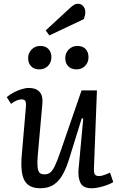

<svg xmlns="http://www.w3.org/2000/svg" viewBox="-20 -990 633 1024"><path d="M16 -472Q31 -485 51.5 -496Q72 -507 94 -514Q116 -521 133 -521Q172 -521 191 -500Q210 -479 206 -438L181 -156Q177 -102 184 -81Q191 -60 216 -60Q235 -60 247.5 -69.5Q260 -79 272.5 -105Q285 -131 302 -180L415 -508H497L481 -91Q480 -69 486 -60Q492 -51 508 -51Q520 -51 535.5 -56.5Q551 -62 567 -69L584 -19Q573 -12 558 -6Q543 0 527 4.5Q511 9 496 11.5Q481 14 469 14Q424 14 409.5 -14Q395 -42 399 -88L424 -358L416 -359L348 -140Q333 -92 313.5 -57.5Q294 -23 265.5 -4.5Q237 14 195 14Q134 14 111 -26.5Q88 -67 96 -162L118 -417Q120 -443 115 -451.5Q110 -460 95 -460Q83 -460 67.5 -453.5Q52 -447 39 -436ZM130 -680Q130 -707 148.5 -726Q167 -745 194 -745Q223 -745 238.5 -728.5Q254 -712 254 -685Q254 -657 236 -638.5Q218 -620 189 -620Q162 -620 146 -636.5Q130 -653 130 -680ZM328 -680Q328 -707 346.5 -726Q365 -745 393 -745Q421 -745 436.5 -728.5Q452 -712 452 -685Q452 -657 434 -638.5Q416 -620 388 -620Q360 -620 344 -636.5Q328 -653 328 -680ZM354 -948Q366 -959 375.5 -964.5Q385 -970 395 -970Q413 -970 424 -957Q435 -944 435 -925Q435 -917 433 -908Q431 -899 427 -888L243 -801L224 -828Z"/></svg>

Font: Literata
Style: Italic
Weight: 400
Italic angle: -2°
Designer: Latin by Veronika Burian and Jose Scaglione. Greek by Irene Vlachou. Cyrillic by Vera Evstafieva
Foundry: TypeTogether
Version: Version 3.103;gftools[0.9.29]